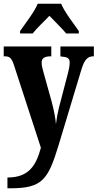

<svg xmlns="http://www.w3.org/2000/svg" viewBox="-22 -786 525 1033"><path d="M86 -619V-606H154C174 -633 217 -672 244 -701C268 -675 319 -626 334 -606H402V-619C376 -657 325 -721 307 -766H181C163 -721 112 -657 86 -619ZM18 169V227H35C207 227 237 179 293 -4L416 -412C432 -465 450 -483 480 -483H483V-536H303V-483L307 -482C339 -479 353 -475 353 -449C353 -434 348 -408 344 -394L295 -206C288 -178 283 -151 279 -118C277 -146 269 -190 256 -239L212 -397C206 -417 202 -435 202 -450C202 -470 214 -483 251 -483H254V-536H-2V-483H3C28 -483 40 -476 53 -436L198 9C172 105 133 169 18 169Z"/></svg>

Font: Noto Serif Georgian ExtraCondensed ExtraBold
Style: Regular
Weight: 800
Width: 2
Designer: Monotype Design Team, Akaki Razmadze
Foundry: Google LLC
Version: Version 2.003